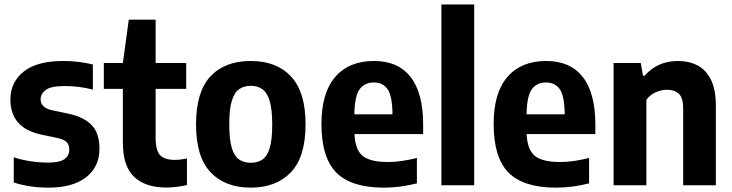

<svg xmlns="http://www.w3.org/2000/svg" viewBox="-20 -828 3271 858"><path d="M198 10.5Q111.5 10.5 41.5 -12.5V-125Q115.5 -101.5 195.5 -101.5Q246.5 -101.5 268 -116.8Q289.5 -132 289.5 -159Q289.5 -181.5 277.8 -193Q266 -204.5 240.5 -210.5L162.5 -227Q26.5 -256.5 26.5 -383.5Q26.5 -460.5 85.8 -508Q145 -555.5 263.5 -555.5Q300 -555.5 333.2 -551.2Q366.5 -547 395 -540V-427.5Q335.5 -443.5 269 -443.5Q207 -443.5 184.2 -426Q161.5 -408.5 161.5 -385Q161.5 -347.5 210 -336L288 -319.5Q356.5 -304.5 390.5 -268.2Q424.5 -232 424.5 -163.5Q424.5 -82.5 364.8 -36Q305 10.5 198 10.5Z M722.5 10Q630 10 579.5 -37.5Q529 -85 529 -191V-431H444V-546.5H529L555.5 -740H675.5V-546.5H812V-431H675.5V-211Q675.5 -155.5 695.5 -134.5Q715.5 -113.5 761 -113.5Q773.5 -113.5 786.5 -115Q799.5 -116.5 815.5 -119.5V-1Q795.5 3.5 770.8 6.8Q746 10 722.5 10Z M1100.5 10.5Q986.5 10.5 921.2 -58Q856 -126.5 856 -271.5Q856 -418 920.5 -486.8Q985 -555.5 1100.5 -555.5Q1216 -555.5 1280.8 -486Q1345.5 -416.5 1345.5 -272.5Q1345.5 -127 1280 -58.2Q1214.5 10.5 1100.5 10.5ZM1100.5 -100.5Q1131 -100.5 1152.5 -115Q1174 -129.5 1185.2 -166.5Q1196.5 -203.5 1196.5 -270.5Q1196.5 -339.5 1185 -377.2Q1173.5 -415 1152 -429.8Q1130.5 -444.5 1100.5 -444.5Q1070.5 -444.5 1049 -429.8Q1027.5 -415 1016 -377.8Q1004.5 -340.5 1004.5 -273Q1004.5 -204.5 1015.8 -167.2Q1027 -130 1048.5 -115.2Q1070 -100.5 1100.5 -100.5Z M1694.5 10.5Q1550.5 10.5 1483.5 -56.2Q1416.5 -123 1416.5 -274.5Q1416.5 -413 1478 -484.2Q1539.5 -555.5 1651.5 -555.5Q1759 -555.5 1815 -483.8Q1871 -412 1871 -270V-229H1564Q1567 -159 1600.5 -131.5Q1634 -104 1714 -104Q1744 -104 1776.2 -108.8Q1808.5 -113.5 1843 -122V-8.5Q1802.5 1.5 1766.8 6Q1731 10.5 1694.5 10.5ZM1650.5 -459.5Q1610 -459.5 1587.5 -429.8Q1565 -400 1563.5 -317H1734Q1733 -400 1711.8 -429.8Q1690.5 -459.5 1650.5 -459.5Z M1952.5 0V-808H2099V0Z M2464 10.5Q2320 10.5 2253 -56.2Q2186 -123 2186 -274.5Q2186 -413 2247.5 -484.2Q2309 -555.5 2421 -555.5Q2528.5 -555.5 2584.5 -483.8Q2640.5 -412 2640.5 -270V-229H2333.5Q2336.5 -159 2370 -131.5Q2403.5 -104 2483.5 -104Q2513.5 -104 2545.8 -108.8Q2578 -113.5 2612.5 -122V-8.5Q2572 1.5 2536.2 6Q2500.5 10.5 2464 10.5ZM2420 -459.5Q2379.5 -459.5 2357 -429.8Q2334.5 -400 2333 -317H2503.5Q2502.5 -400 2481.2 -429.8Q2460 -459.5 2420 -459.5Z M2722 0V-546.5H2843.5L2853.5 -489.5H2860.5Q2918 -555.5 3010 -555.5Q3058.5 -555.5 3096.8 -535.8Q3135 -516 3157 -471.8Q3179 -427.5 3179 -354V0H3033V-344Q3033 -391 3013.5 -409Q2994 -427 2961.5 -427Q2937 -427 2911.2 -416.2Q2885.5 -405.5 2868.5 -382V0Z"/></svg>

Font: Encode Sans Semi Condensed
Style: Bold
Weight: 700
Width: 4
Designer: Multiple Designers
Foundry: Impallari Type
Version: Version 3.000; ttfautohint (v1.8.3) -l 8 -r 50 -G 200 -x 14 